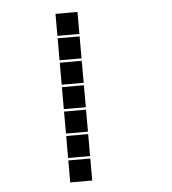

<svg xmlns="http://www.w3.org/2000/svg" viewBox="-51 -742 701 783"><g transform="rotate(-5 300.0 -350.0)"><path d="M206 -695Q205 -695 205 -695Q205 -695 205 -694V-606Q205 -605 205 -605Q205 -605 206 -605H294Q295 -605 295 -605Q295 -605 295 -606V-694Q295 -695 295 -695Q295 -695 294 -695ZM206 -595Q205 -595 205 -595Q205 -595 205 -594V-506Q205 -505 205 -505Q205 -505 206 -505H294Q295 -505 295 -505Q295 -505 295 -506V-594Q295 -595 295 -595Q295 -595 294 -595ZM206 -495Q205 -495 205 -495Q205 -495 205 -494V-406Q205 -405 205 -405Q205 -405 206 -405H294Q295 -405 295 -405Q295 -405 295 -406V-494Q295 -495 295 -495Q295 -495 294 -495ZM206 -395Q205 -395 205 -395Q205 -395 205 -394V-306Q205 -305 205 -305Q205 -305 206 -305H294Q295 -305 295 -305Q295 -305 295 -306V-394Q295 -395 295 -395Q295 -395 294 -395ZM206 -295Q205 -295 205 -295Q205 -295 205 -294V-206Q205 -205 205 -205Q205 -205 206 -205H294Q295 -205 295 -205Q295 -205 295 -206V-294Q295 -295 295 -295Q295 -295 294 -295ZM206 -195Q205 -195 205 -195Q205 -195 205 -194V-106Q205 -105 205 -105Q205 -105 206 -105H294Q295 -105 295 -105Q295 -105 295 -106V-194Q295 -195 295 -195Q295 -195 294 -195ZM206 -95Q205 -95 205 -95Q205 -95 205 -94V-6Q205 -5 205 -5Q205 -5 206 -5H294Q295 -5 295 -5Q295 -5 295 -6V-94Q295 -95 295 -95Q295 -95 294 -95Z"/></g></svg>

Font: Doto Black
Style: Regular
Weight: 900
Monospace: yes
Version: Version 1.000